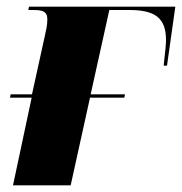

<svg xmlns="http://www.w3.org/2000/svg" viewBox="-20 -556 546 576"><path d="M19 0H192L250 -263H353L355 -273H252L308 -526H367C443 -526 478 -504 478 -436C478 -421 476 -406 471 -359H481L506 -536H67L65 -526H80C113 -526 122 -519 122 -497C122 -480 118 -464 114 -446L76 -273H12L10 -263H75Z"/></svg>

Font: Noto Serif Display Condensed Black
Style: Italic
Weight: 900
Width: 3
Italic angle: -12°
Designer: Monotype Design Team
Foundry: Monotype Imaging Inc.
Version: Version 2.009